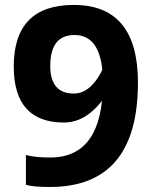

<svg xmlns="http://www.w3.org/2000/svg" viewBox="-20 -744 612 774"><path d="M180.9 9.8Q114 9.8 84.5 1.1V-119.3Q118.5 -109.1 182.4 -109.1Q394.9 -109.1 394.9 -411.2Q394.9 -602.9 280.2 -602.9Q182.6 -602.9 182.6 -478.1Q182.6 -366.9 277.8 -366.9Q348.1 -366.9 397.7 -472.5L455 -445.4Q364.3 -250 238.4 -250Q35.4 -250 35.4 -475.9Q35.4 -724.1 277.4 -724.1Q536.1 -724.1 536.1 -411.2Q536.1 9.8 180.9 9.8Z"/></svg>

Font: Nokora
Style: Regular
Weight: 400
Designer: Danh Hong
Foundry: Danh Hong
Version: Version 9.000